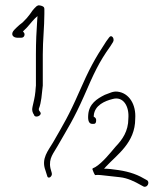

<svg xmlns="http://www.w3.org/2000/svg" viewBox="-20 -736 616 727"><path d="M35 -624C18 -607 28 -593 47 -593H60C68 -593 73 -598 73 -606C73 -611 69 -614 67 -617L71 -621C85 -633 98 -652 112 -666L122 -675L121 -662C118 -620 116 -576 116 -530V-412C115 -406 115 -398 114 -389C112 -367 107 -350 103 -331C100 -320 103 -309 109 -301V-300C115 -287 142 -300 132 -312C128 -317 127 -319 127 -321V-324C137 -349 138 -378 142 -412V-530C142 -583 148 -635 148 -684V-701C148 -708 146 -711 137 -714C127 -717 123 -716 120 -713H119C113 -708 108 -702 103 -696C91 -678 74 -656 54 -642C48 -637 42 -631 35 -624ZM152 -91 158 -72C161 -54 180 -68 176 -81L171 -99C163 -137 184 -157 198 -183C238 -253 259 -284 298 -372C335 -457 354 -500 398 -561L408 -577V-578C410 -580 410 -582 410 -586C410 -593 405 -599 400 -599C398 -599 395 -597 393 -594L382 -579C338 -512 318 -475 279 -386C241 -299 220 -265 181 -197C163 -166 135 -136 152 -91ZM314 -301C312 -277 318 -268 328 -267H334C340 -266 344 -271 344 -278V-279C345 -287 341 -291 335 -294V-298C338 -338 378 -354 406 -361C447 -373 470 -333 466 -287C466 -239 443 -207 418 -181C396 -155 369 -121 342 -104C333 -99 329 -99 330 -95C331 -92 336 -78 340 -73C346 -74 353 -74 362 -73C387 -70 408 -68 434 -65C463 -62 491 -48 512 -36L523 -30C538 -23 549 -47 536 -54L525 -60C493 -79 457 -89 413 -94C404 -95 393 -97 385 -97H374L382 -106C424 -151 492 -196 492 -286C496 -340 469 -384 425 -389C407 -391 395 -383 377 -377C347 -362 317 -343 314 -301ZM523 -31C523 -31 523 -30 523 -30C523 -30 523 -31 523 -31Z"/></svg>

Font: Stray Cat
Style: LtCn
Weight: 300
Version: Version 1.0